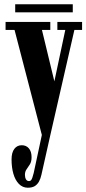

<svg xmlns="http://www.w3.org/2000/svg" viewBox="-20 -626 404 897"><path d="M110 251Q85.5 251 68.2 233.2Q51 215.5 42.5 185.8Q34 156 34 119Q34 86.5 47 69.5Q60 52.5 81.5 52.5Q102.5 52.5 115 67.2Q127.5 82 127.5 108.5Q127.5 129 119.8 141.5Q112 154 104.2 164.8Q96.5 175.5 96.5 191Q96.5 203 101.2 211.5Q106 220 115.5 220Q121 220 124.5 216.5Q128 213 131 204.5Q134 196 137.5 182L175.5 4.5L48 -486H6V-523.5H215V-486H176L234 -246L285 -486H248V-523.5H363.5V-486H327.5L215.5 3.5L173.5 190.5Q169.5 209 161.8 222.8Q154 236.5 141.8 243.8Q129.5 251 110 251ZM51 -568.5V-606H320V-568.5Z"/></svg>

Font: Imbue Thin 10pt
Style: Bold
Weight: 700
Version: Version 1.102